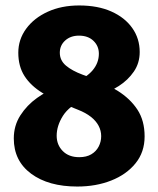

<svg xmlns="http://www.w3.org/2000/svg" viewBox="-20 -668 580 703"><path d="M30.5 -161Q30.5 -208 54.5 -245.5Q78.5 -283 115.8 -309.5Q153 -336 193 -350L292.5 -308Q233.5 -280.5 210.5 -244Q187.5 -207.5 187.5 -171Q187.5 -137.5 209.8 -115Q232 -92.5 270 -92.5Q296.5 -92.5 314.2 -103Q332 -113.5 341.2 -131.2Q350.5 -149 350.5 -169.5Q350.5 -189.5 341 -207.5Q331.5 -225.5 312.8 -240.2Q294 -255 266 -266L240 -276.5Q179 -301 135.8 -327.5Q92.5 -354 69.8 -389.5Q47 -425 47 -475Q47 -523.5 75.8 -562.8Q104.5 -602 154.8 -625Q205 -648 270 -648Q338 -648 387.5 -626Q437 -604 464.2 -565.5Q491.5 -527 491.5 -477.5Q491.5 -437 470 -405.8Q448.5 -374.5 415.2 -353.2Q382 -332 347 -321.5L251.5 -365.5Q297 -384 319.5 -411Q342 -438 342 -471.5Q342 -499.5 322.2 -518.5Q302.5 -537.5 269 -537.5Q238.5 -537.5 218.8 -519.8Q199 -502 199 -475Q199 -447 221.2 -428Q243.5 -409 282.5 -394.5L307.5 -385.5Q365 -364 410.8 -335.5Q456.5 -307 483 -266.8Q509.5 -226.5 509.5 -168.5Q509.5 -111 476.2 -70Q443 -29 387.2 -7Q331.5 15 263 15Q157.5 15 94 -32Q30.5 -79 30.5 -161Z"/></svg>

Font: Signika
Style: Bold
Weight: 700
Designer: Anna Giedry
Foundry: Anna Giedry
Version: Version 2.001